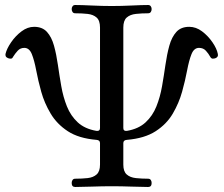

<svg xmlns="http://www.w3.org/2000/svg" viewBox="-20 -746 892 766"><path d="M280 0Q266 0 266 -16Q266 -23 269.5 -28Q273 -33 280 -33Q307 -33 329.5 -35.5Q352 -38 365.5 -50Q379 -62 379 -89V-175Q379 -187 365 -188Q294 -194 250.5 -222.5Q207 -251 182 -293Q157 -335 144.5 -380Q132 -425 124.5 -465Q117 -505 107 -530Q97 -555 77 -555Q61 -555 50.5 -543.5Q40 -532 32 -519Q29 -512 23 -512Q17 -512 12 -514Q5 -517 3 -521.5Q1 -526 2 -531Q7 -552 24.5 -577.5Q42 -603 66 -621Q90 -639 116 -639Q149 -639 167.5 -618.5Q186 -598 195.5 -563.5Q205 -529 211 -487Q217 -445 224.5 -402Q232 -359 247 -321.5Q262 -284 290 -258Q318 -232 364 -224Q379 -222 379 -235V-636Q379 -664 365.5 -676Q352 -688 329.5 -690.5Q307 -693 280 -693Q273 -693 269.5 -698Q266 -703 266 -710Q266 -716 269.5 -721Q273 -726 280 -726Q305 -726 346.5 -724Q388 -722 426 -722Q464 -722 505.5 -724Q547 -726 571 -726Q578 -726 581.5 -721Q585 -716 585 -710Q585 -703 581.5 -698Q578 -693 571 -693Q545 -693 522 -690.5Q499 -688 485.5 -676Q472 -664 472 -636V-235Q472 -222 487 -224Q533 -232 561 -258Q589 -284 604 -321.5Q619 -359 626.5 -402Q634 -445 640 -487Q646 -529 655.5 -563.5Q665 -598 683.5 -618.5Q702 -639 735 -639Q762 -639 786 -621Q810 -603 827.5 -577.5Q845 -552 849 -531Q852 -519 840 -514Q835 -512 829 -512Q823 -512 819 -519Q812 -532 801.5 -543.5Q791 -555 774 -555Q754 -555 744 -530Q734 -505 726.5 -465Q719 -425 706.5 -380Q694 -335 669.5 -293Q645 -251 601 -222.5Q557 -194 486 -188Q472 -187 472 -175V-89Q472 -62 485.5 -50Q499 -38 522 -35.5Q545 -33 571 -33Q578 -33 581.5 -28Q585 -23 585 -16Q585 0 571 0Q547 0 505.5 -1.5Q464 -3 426 -3Q388 -3 346.5 -1.5Q305 0 280 0Z"/></svg>

Font: Zen Old Mincho
Style: Regular
Weight: 400
Designer: Yoshimichi Ohira
Foundry: Positype
Version: Version 1.001